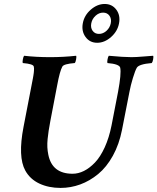

<svg xmlns="http://www.w3.org/2000/svg" viewBox="-20 -923 780 952"><path d="M453.9 -845Q437 -829.6 432.6 -807.6Q428.2 -785.6 439.2 -770.3Q450.2 -754.9 470.7 -754.9Q491.2 -754.9 508.1 -770.3Q524.9 -785.6 529.3 -807.6Q533.7 -829.6 522.7 -845Q511.7 -860.4 491.2 -860.4Q470.7 -860.4 453.9 -845ZM404.3 -739.5Q383.3 -768.1 390.6 -807.6Q397.9 -847.2 430.2 -875.2Q462.4 -903.3 499 -903.3Q535.6 -903.3 556.6 -875.2Q577.6 -847.2 570.3 -807.6Q563 -768.1 530.8 -739.5Q498.5 -710.9 461.9 -710.9Q425.3 -710.9 404.3 -739.5ZM228.5 -639.6Q293.9 -639.6 357.4 -646.5Q359.9 -642.1 357.4 -628.7Q355 -615.2 350.6 -610.4Q295.9 -606 289.1 -592.8Q276.4 -569.8 263.7 -501L229.5 -322.3Q224.1 -293 221.2 -274.4Q218.3 -255.9 216.1 -233.9Q213.9 -211.9 214.8 -192.9Q215.8 -173.8 219.7 -155.3Q238.8 -61.5 339.8 -61.5Q368.2 -61.5 396.2 -75.4Q424.3 -89.4 450.9 -117.2Q477.5 -145 499.3 -192.6Q521 -240.2 533.2 -301.8L565.4 -467.8Q582 -557.1 576.2 -586.9Q572.3 -605.5 512.7 -610.4Q510.7 -615.2 513.2 -628.7Q515.6 -642.1 519.5 -646.5Q592.8 -639.6 631.8 -639.6Q654.8 -639.6 691.4 -642.8Q728 -646 739.3 -646.5Q741.7 -642.1 739.3 -628.7Q736.8 -615.2 732.4 -610.4Q668.5 -605 658.2 -586.9Q649.9 -572.3 638.9 -536.1Q627.9 -500 622.1 -468.8L585 -279.3Q570.8 -207 539.6 -150.6Q508.3 -94.2 466.8 -60.1Q425.3 -25.9 377.9 -8.5Q330.6 8.8 280.3 8.8Q221.2 8.8 175 -12.9Q128.9 -34.7 105.5 -77.1Q67.9 -145 96.7 -293.9L136.7 -501Q137.7 -505.9 139.9 -517.8Q142.1 -529.8 143.1 -534.4Q144 -539.1 145.5 -548.3Q147 -557.6 147.5 -562Q147.9 -566.4 148.4 -573Q148.9 -579.6 148.7 -584.2Q148.4 -588.9 147.5 -592.8Q145.5 -606 92.8 -610.4Q90.8 -615.2 93.3 -628.7Q95.7 -642.1 99.6 -646.5Q159.2 -639.6 228.5 -639.6Z"/></svg>

Font: Crimson
Style: BoldItalic
Weight: 700
Italic angle: -11°
Version: Version 0.8